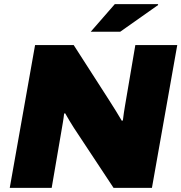

<svg xmlns="http://www.w3.org/2000/svg" viewBox="-20 -905 874 925"><path d="M417 -752H559L742 -881L741 -885H533ZM27 0H229L278 -286C280 -299 286 -329 289 -358L294 -359C306 -337 324 -308 336 -289L527 0H712L834 -688H632L582 -394C578 -370 575 -351 572 -325L567 -323C551 -350 525 -393 504 -425L335 -688H149Z"/></svg>

Font: Archivo Black
Style: Italic
Weight: 900
Italic angle: -10°
Designer: Hector Gatti
Foundry: Omnibus-Type
Version: Version 2.001